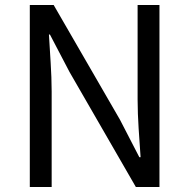

<svg xmlns="http://www.w3.org/2000/svg" viewBox="-20 -753 762 773"><path d="M100 0H188V-385C188 -462 181 -538 177 -614H181L260 -463L527 0H622V-733H534V-352C534 -276 541 -196 546 -120H541L463 -271L196 -733H100Z"/></svg>

Font: Spoqa Han Sans Neo Regular
Style: Regular
Weight: 400
Designer: [Spoqa Han Sans Neo] Dong-huui Kim  Younghwa Kang  Yujin Lee  [Noto Sans] Ryoko NISHIZUKA  (kana & ideographs); Paul D. 
Foundry: Spoqa (http://www.spoqa-han-sans.com)
Version: Version 1.000